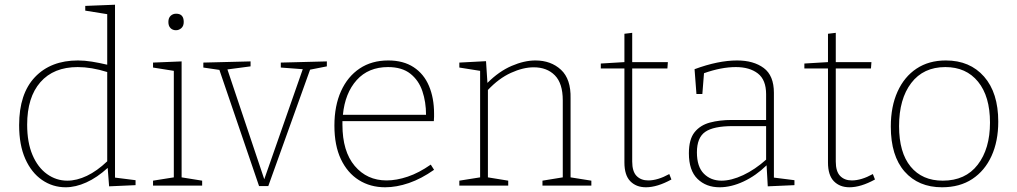

<svg xmlns="http://www.w3.org/2000/svg" viewBox="-20 -786 4306 813"><path d="M258 7Q203 7 158 -24Q113 -55 87 -113.5Q61 -172 61 -256Q61 -389 128 -459.5Q195 -530 310 -530Q338 -530 369 -525Q400 -520 434 -512V-726L341 -741V-761L467 -766V-34L554 -23V-2L442 3L436 -75Q391 -34 345.5 -13.5Q300 7 258 7ZM265 -21Q305 -21 348 -41.5Q391 -62 434 -103V-481Q367 -502 309 -502Q207 -502 151 -438Q95 -374 95 -258Q95 -183 117.5 -130Q140 -77 179 -49Q218 -21 265 -21Z M836 -21V0H628V-21L716 -35V-486L628 -500V-521L749 -526V-35ZM725 -658Q711 -658 702 -667Q693 -676 693 -693Q693 -710 702.5 -719Q712 -728 726 -728Q758 -728 758 -693Q758 -676 748 -667Q738 -658 725 -658Z M1169 -521 1364 -526V-505L1293 -491L1116 2H1077L909 -490L841 -500V-521L1041 -526V-505L943 -492L1099 -27L1262 -493L1169 -500Z M1611 7Q1548 7 1499.5 -23.5Q1451 -54 1423.5 -112Q1396 -170 1396 -254Q1396 -338 1424 -400Q1452 -462 1503 -496Q1554 -530 1624 -530Q1688 -530 1731.5 -501.5Q1775 -473 1796.5 -422Q1818 -371 1818 -305Q1818 -299 1818 -291.5Q1818 -284 1817 -273H1430Q1430 -266 1430 -258Q1430 -145 1482 -83.5Q1534 -22 1617 -22Q1659 -22 1706.5 -38Q1754 -54 1804 -89L1818 -67Q1764 -29 1711.5 -11Q1659 7 1611 7ZM1623 -502Q1540 -502 1490.5 -447Q1441 -392 1432 -300H1784Q1784 -354 1768.5 -400Q1753 -446 1717.5 -474Q1682 -502 1623 -502Z M1925 0V-21L2013 -35V-486L1925 -500V-521L2038 -527L2044 -435Q2093 -484 2146.5 -507Q2200 -530 2247 -530Q2313 -530 2355.5 -490.5Q2398 -451 2396 -369V-35L2484 -21V0H2277V-21L2363 -35V-361Q2363 -433 2329.5 -467Q2296 -501 2240 -501Q2195 -501 2143.5 -477.5Q2092 -454 2046 -405V-35L2132 -21V0Z M2715 7Q2674 7 2649 -18.5Q2624 -44 2624 -98V-496H2524V-517L2624 -523V-643L2657 -647V-523H2808L2806 -496H2657V-102Q2657 -60 2675.5 -41Q2694 -22 2725 -22Q2765 -22 2814 -49L2823 -26Q2763 7 2715 7Z M3231 3 3226 -86Q3181 -42 3128.5 -17.5Q3076 7 3027 7Q2970 7 2933.5 -28.5Q2897 -64 2897 -137Q2897 -196 2921 -226Q2945 -256 2986 -267Q3027 -278 3079 -278H3224V-387Q3224 -448 3189 -475Q3154 -502 3096 -502Q3034 -502 2961 -476L2954 -388H2929L2921 -493Q3021 -530 3101 -530Q3171 -530 3214 -498Q3257 -466 3257 -393V-34L3344 -23V-2ZM2931 -141Q2931 -80 2960.5 -50.5Q2990 -21 3035 -21Q3077 -21 3127 -44.5Q3177 -68 3224 -110V-252H3083Q3001 -252 2966 -227.5Q2931 -203 2931 -141Z M3577 7Q3536 7 3511 -18.5Q3486 -44 3486 -98V-496H3386V-517L3486 -523V-643L3519 -647V-523H3670L3668 -496H3519V-102Q3519 -60 3537.5 -41Q3556 -22 3587 -22Q3627 -22 3676 -49L3685 -26Q3625 7 3577 7Z M3985 -530Q4087 -530 4147 -461.5Q4207 -393 4207 -271Q4207 -188 4178.5 -125.5Q4150 -63 4097 -28Q4044 7 3969 7Q3869 7 3810.5 -59.5Q3752 -126 3752 -250Q3752 -335 3780.5 -398Q3809 -461 3861 -495.5Q3913 -530 3985 -530ZM3983 -502Q3890 -502 3838.5 -434.5Q3787 -367 3787 -252Q3787 -140 3836 -80.5Q3885 -21 3972 -21Q4068 -21 4120 -88.5Q4172 -156 4172 -267Q4172 -378 4121.5 -440Q4071 -502 3983 -502Z"/></svg>

Font: Bitter ExtraLight
Style: Regular
Weight: 200
Designer: Sol Matas, and Bitter project Authors
Foundry: Sol Matas
Version: Version 2.001